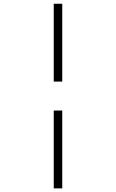

<svg xmlns="http://www.w3.org/2000/svg" viewBox="-20 -865 626 1036"><path d="M270 151.4V-268.6H315.9V151.4ZM270 -424.8V-844.7H315.9V-424.8Z"/></svg>

Font: CaskaydiaCove NF ExtraLight
Style: Italic
Weight: 200
Italic angle: -10°
Designer: Aaron Bell
Foundry: Saja Typeworks
Version: Version 2111.001; VTT 6.35;Nerd Fonts 3.2.1